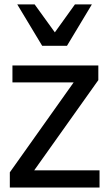

<svg xmlns="http://www.w3.org/2000/svg" viewBox="-20 -838 484 858"><path d="M390.6 -818.4 279.3 -633.3H168.5L57.1 -818.4H134.8L225.1 -693.4L314.9 -818.4ZM424.8 0H23.9V-67.9L309.1 -469.7H35.6V-545.4H419.4V-480L132.8 -76.7H424.8Z"/></svg>

Font: SG Kara Bold
Style: Regular
Weight: 400
Designer: Damoon Khanjanzadeh
Version: Version 1.000